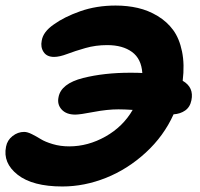

<svg xmlns="http://www.w3.org/2000/svg" viewBox="-24 -674 727 699"><path d="M203.1 4.9Q94.7 4.9 40.3 -37.8Q-14.2 -80.6 -2 -140.1Q2.4 -163.6 21.7 -178.7Q41 -193.8 64 -193.8Q75.7 -193.8 92.3 -185.5Q108.9 -177.2 124.5 -167.5Q140.1 -157.7 168 -149.4Q195.8 -141.1 228 -141.1Q296.4 -141.1 360.1 -177Q423.8 -212.9 459 -273.9Q428.7 -275.9 407.2 -275.9Q366.7 -275.9 316.9 -266.4Q267.1 -256.8 250 -256.8Q217.3 -256.8 200.4 -275.4Q183.6 -293.9 189 -319.8Q197.8 -369.6 278.8 -390.1Q355 -409.2 450.2 -409.2Q480 -409.2 494.1 -408.2Q490.7 -460 456.5 -484.9Q422.4 -509.8 366.2 -509.8Q324.2 -509.8 286.6 -499Q249 -488.3 220.7 -477.5Q192.4 -466.8 172.9 -466.8Q146.5 -466.8 134.8 -484.6Q123 -502.4 127.9 -525.9Q132.8 -558.1 171.9 -585Q209.5 -612.3 268.3 -633.1Q327.1 -653.8 397 -653.8Q439.9 -653.8 478 -645Q516.1 -636.2 550 -615.7Q584 -595.2 606.4 -564.7Q628.9 -534.2 638.7 -486.6Q648.4 -439 641.1 -379.9Q682.6 -356 672.9 -309.1Q668 -284.2 650.1 -271.7Q632.3 -259.3 607.9 -257.8Q572.3 -178.7 506.6 -118.4Q440.9 -58.1 362.1 -26.6Q283.2 4.9 203.1 4.9Z"/></svg>

Font: Shantell Sans Irregular
Style: Bold Italic
Weight: 700
Italic angle: -11.31°
Designer: Stephen Nixon, Anya Danilova, Shantell Martin
Foundry: Arrow Type
Version: Version 1.006;[9816181b4]